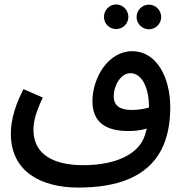

<svg xmlns="http://www.w3.org/2000/svg" viewBox="-20 -658 831 866"><path d="M504 -527C534 -527 559 -551 559 -582C559 -612 534 -638 504 -638C473 -638 449 -612 449 -582C449 -551 473 -527 504 -527ZM652 -526C682 -526 707 -551 707 -581C707 -612 682 -637 652 -637C621 -637 596 -612 596 -581C596 -551 621 -526 652 -526ZM333 188C506 188 642 142 707 19C735 -34 748 -101 748 -174C748 -305 689 -427 576 -427C468 -427 397 -307 397 -202C397 -107 456 -67 559 -67C586 -67 616 -70 642 -78C639 -66 636 -55 632 -44C607 31 513 87 355 87C227 87 131 42 131 -72C131 -113 142 -152 173 -218L86 -256C34 -156 29 -89 29 -54C29 118 168 188 333 188ZM493 -224C493 -272 525 -328 568 -328C621 -328 652 -260 652 -175V-173C628 -166 600 -162 575 -162C516 -162 493 -185 493 -224Z"/></svg>

Font: Noto Sans Arabic UI Md
Style: Regular
Weight: 500
Designer: Monotype Design Team, Nadine Chahine and Nizar Qandah
Foundry: Monotype Imaging Inc.
Version: Version 2.010